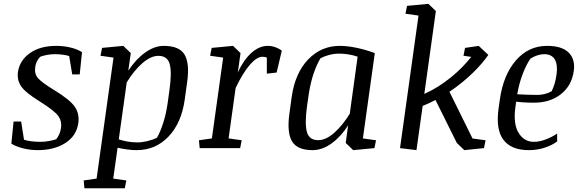

<svg xmlns="http://www.w3.org/2000/svg" viewBox="-20 -783 3070 1015"><path d="M263.7 -308.6Q350.1 -255.9 375.5 -218.5Q400.9 -181.2 394 -132.3Q384.3 -64.5 325.4 -26.9Q266.6 10.7 179.7 10.7Q139.2 10.7 102.1 1.2Q64.9 -8.3 40 -23.4L51.8 -140.6H91.8L106.9 -44.4Q123 -39.1 145.5 -36.1Q168 -33.2 192.4 -33.2Q215.8 -33.2 238.8 -37.4Q261.7 -41.5 276.9 -46.9Q285.6 -57.1 292.7 -72.3Q299.8 -87.4 302.7 -107.4Q307.6 -141.6 288.6 -169.2Q269.5 -196.8 189.5 -247.1Q113.8 -293.9 91.3 -327.4Q68.8 -360.8 75.2 -404.3Q84.5 -463.9 138.2 -502.2Q191.9 -540.5 277.8 -540.5Q316.9 -540.5 353 -531.7Q389.2 -522.9 413.6 -507.3L401.4 -389.6H361.8L345.7 -486.8Q332 -491.2 311.5 -493.9Q291 -496.6 270 -496.6Q248.5 -496.6 227.1 -492.4Q205.6 -488.3 192.4 -482.9Q182.1 -472.2 175.5 -459Q168.9 -445.8 166.5 -430.7Q160.6 -393.6 180.4 -370.4Q200.2 -347.2 263.7 -308.6Z M519.5 -529.8 631.8 -540.5 671.4 -502.4 658.2 -409.2Q698.2 -470.2 747.6 -505.4Q796.9 -540.5 845.7 -540.5Q929.2 -540.5 956.3 -493.2Q983.4 -445.8 969.2 -347.7L956.5 -255.9Q939 -132.3 870.6 -60.8Q802.2 10.7 703.1 10.7Q678.7 10.7 652.1 7.1Q625.5 3.4 601.6 -2L578.6 161.1L647.9 170.9L639.6 212.4H426.3L422.4 170.9L490.7 161.1L580.1 -478.5L511.2 -488.3ZM875.5 -304.7Q889.2 -399.9 877.2 -443.8Q865.2 -487.8 817.4 -487.8Q777.3 -487.8 732.7 -449Q688 -410.2 649.9 -347.2L607.9 -46.4Q627 -39.6 652.8 -34.9Q678.7 -30.3 705.6 -30.3Q727.5 -29.8 756.3 -36.4Q785.2 -43 809.6 -54.7Q826.7 -83.5 842.5 -132.3Q858.4 -181.2 866.7 -240.7Z M1099.1 -529.8 1211.9 -540.5 1251.5 -502.4 1237.3 -400.4Q1268.1 -466.8 1309.3 -503.7Q1350.6 -540.5 1395.5 -540.5Q1416 -540.5 1435.8 -533.4Q1455.6 -526.4 1469.7 -515.1L1442.4 -399.4L1390.6 -393.6V-478Q1387.2 -480.5 1380.9 -481.7Q1374.5 -482.9 1367.2 -482.9Q1337.9 -482.9 1301 -440.7Q1264.2 -398.4 1225.6 -317.9L1188.5 -51.3L1257.8 -41.5L1249.5 0H1035.6L1031.7 -41.5L1100.1 -51.3L1159.7 -478.5L1090.8 -488.3Z M1959.5 0 1847.2 10.7 1807.6 -27.3 1820.3 -120.1Q1782.2 -60.5 1732.9 -24.9Q1683.6 10.7 1632.3 10.7Q1551.8 10.7 1523.9 -35.6Q1496.1 -82 1509.8 -182.1L1522.5 -273.9Q1540.5 -397 1609.1 -468.8Q1677.7 -540.5 1776.4 -540.5Q1815.9 -540.5 1864 -530.5Q1912.1 -520.5 1961.4 -502.4L1898.4 -51.3L1967.8 -41.5ZM1603.5 -225.1Q1590.3 -131.3 1602.1 -86.7Q1613.8 -42 1662.1 -42Q1703.1 -42 1747.6 -81.5Q1792 -121.1 1829.1 -182.1L1870.6 -483.4Q1848.1 -491.2 1822.3 -495.4Q1796.4 -499.5 1773.4 -499.5Q1746.6 -499.5 1720.5 -492.7Q1694.3 -485.8 1674.3 -475.1Q1654.8 -442.9 1638.9 -397.2Q1623 -351.6 1612.8 -289.1Z M2538.6 0 2434.6 10.7 2395 -27.3 2282.2 -254.4Q2266.1 -246.1 2249 -238Q2231.9 -230 2214.4 -223.1L2181.6 10.7L2094.7 0L2192.4 -700.7L2123.5 -710.4L2131.8 -752L2244.6 -762.7L2284.2 -724.6L2223.1 -286.6Q2260.7 -303.2 2295.9 -325.4Q2331.1 -347.7 2362.5 -373Q2394 -398.4 2421.6 -426.3Q2449.2 -454.1 2471.2 -482.4L2430.2 -488.3L2438.5 -529.8L2510.7 -540.5L2561.5 -492.7Q2547.4 -472.2 2526.9 -448Q2506.3 -423.8 2480.2 -398.4Q2454.1 -373 2422.9 -347.4Q2391.6 -321.8 2356 -297.9L2478 -50.8L2546.9 -41.5Z M3013.2 -407.7Q3002.4 -330.1 2945.3 -285.2Q2888.2 -240.2 2803.7 -240.2Q2773.9 -240.2 2749 -241.7Q2724.1 -243.2 2708.5 -245.1L2704.6 -216.3Q2692.4 -127.4 2721.7 -80.3Q2751 -33.2 2801.8 -33.2Q2831.5 -33.2 2865.7 -46.1Q2899.9 -59.1 2925.3 -77.1V-35.2Q2898.4 -15.1 2859.1 -2.2Q2819.8 10.7 2775.4 10.7Q2682.6 10.7 2641.4 -43.9Q2600.1 -98.6 2615.7 -209.5L2622.1 -254.9Q2640.1 -385.7 2706.8 -463.1Q2773.4 -540.5 2872.1 -540.5Q2950.7 -540.5 2986.3 -504.9Q3022 -469.2 3013.2 -407.7ZM2783.7 -472.7Q2761.2 -439.5 2742.4 -389.6Q2723.6 -339.8 2714.4 -284.7Q2741.7 -283.2 2768.3 -282.2Q2794.9 -281.2 2820.3 -281.2Q2841.3 -281.2 2861.1 -286.4Q2880.9 -291.5 2896.5 -300.8Q2906.2 -320.8 2912.4 -342Q2918.5 -363.3 2922.4 -391.6Q2929.2 -440.9 2912.8 -468.8Q2896.5 -496.6 2856.4 -496.6Q2838.9 -496.6 2819.8 -490.2Q2800.8 -483.9 2783.7 -472.7Z"/></svg>

Font: Noticia Text
Style: Italic
Weight: 400
Italic angle: -8°
Designer: JM Sole
Foundry: JM Sole
Version: Version 1.003